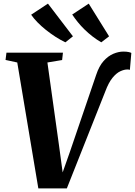

<svg xmlns="http://www.w3.org/2000/svg" viewBox="-20 -1033 743 1057"><path d="M191 4 75 -689 10.5 -703 15.5 -743H326.5L322 -702.5L241 -689L304.5 -235L332 -32L305 -27.5L365 -197.5L509.5 -621Q525.5 -669.5 550.5 -697.2Q575.5 -725 604.2 -737Q633 -749 659 -749Q677 -749 688.2 -746.5Q699.5 -744 703 -741.5L695 -648.5Q691 -649.5 688.2 -650Q685.5 -650.5 681 -650.5Q663.5 -650.5 642 -640.5Q620.5 -630.5 599.2 -604.5Q578 -578.5 560 -530.5L348 4ZM580.5 -833 537.5 -800Q512.5 -814.5 489.2 -832.5Q466 -850.5 445.8 -870.2Q425.5 -890 408.5 -911Q391.5 -932 377.5 -953L468.5 -1013ZM381.5 -833 340 -800Q313.5 -812.5 286.2 -830Q259 -847.5 233.2 -868Q207.5 -888.5 186.5 -910Q165.5 -931.5 151.5 -952L244 -1013Z"/></svg>

Font: Merriweather 60pt ExtraBold
Style: Italic
Weight: 800
Italic angle: -7.8°
Version: Version 2.101